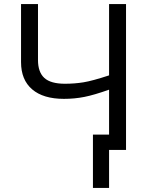

<svg xmlns="http://www.w3.org/2000/svg" viewBox="-20 -734 735 940"><path d="M597 0H514V186H435V-75H514V-295Q441 -269 393 -259.5Q345 -250 293 -250Q192 -250 137.5 -296.5Q83 -343 83 -430V-714H166V-440Q166 -381 197 -352.5Q228 -324 298 -324Q345 -324 388.5 -331Q432 -338 514 -365V-714H597Z"/></svg>

Font: Stephens Clock
Style: Regular
Weight: 400
Designer: Peter Wiegel (catfonts.de) with slight modifications by DT1.org
Version: Version 0.9.1